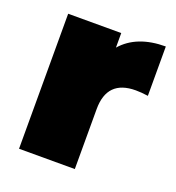

<svg xmlns="http://www.w3.org/2000/svg" viewBox="-107 -644 670 731"><g transform="rotate(20 228.0 -278.5)"><path d="M442 -557C364 -557 305 -534 265 -488V-547H50V0H276V-243C276 -321.7 314.7 -361 392 -361C407.3 -361 424 -359.7 442 -357Z"/></g></svg>

Font: Montserrat Custom Black
Style: Regular
Weight: 900
Designer: Julieta Ulanovsky
Foundry: Julieta Ulanovsky
Version: Version 7.200